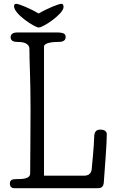

<svg xmlns="http://www.w3.org/2000/svg" viewBox="-20 -992 605 1012"><path d="M304 -972C290 -972 230 -948 184 -921C138 -948 79 -972 65 -972C58 -972 54 -967 54 -959C54 -917 164 -847 184 -847C208 -847 315 -919 315 -955C315 -964 312 -972 304 -972ZM67 -48C45 -48 32 -44 32 -24C32 -17 34 0 56 0H494C514 0 525 -7 527 -29C532 -99 543 -235 543 -284C543 -302 527 -309 509 -309C480 -309 476 -289 476 -259C476 -237 465 -110 463 -97C459 -74 443 -66 423 -66H212V-746C212 -771 277 -771 289 -771C305 -771 326 -775 326 -796C326 -814 317 -821 275 -821H73C61 -821 36 -819 36 -796C36 -773 59 -771 73 -771C91 -771 135 -769 135 -734C135 -658 141 -584 141 -416C141 -297 139 -109 139 -78C139 -48 96 -48 67 -48Z"/></svg>

Font: Life Savers
Style: Bold
Weight: 700
Designer: Pablo Impallari, Rodrigo Fuenzalida, Brenda Gallo
Foundry: Pablo Impallari, Rodrigo Fuenzalida, Brenda Gallo
Version: Version 3.000